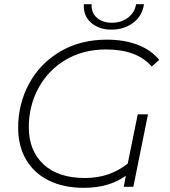

<svg xmlns="http://www.w3.org/2000/svg" viewBox="-20 -895 813 920"><path d="M743 -608 707 -576Q637 -658 488 -658Q378 -658 294 -608Q210 -558 164 -472.5Q118 -387 118 -285Q118 -174 188 -108Q258 -42 388 -42Q505 -42 592 -111L640 -347H689L619 0H573L583 -53Q503 5 382 5Q284 5 213 -30.5Q142 -66 104.5 -131Q67 -196 67 -282Q67 -397 119 -493.5Q171 -590 267.5 -647.5Q364 -705 492 -705Q576 -705 640.5 -680Q705 -655 743 -608ZM382 -875H419Q417 -834 444 -810Q471 -786 517 -786Q561 -786 593.5 -810.5Q626 -835 632 -875H670Q662 -819 618.5 -786Q575 -753 514 -753Q454 -753 416 -786.5Q378 -820 382 -875Z"/></svg>

Font: Montserrat Alternates Light
Style: Italic
Weight: 300
Italic angle: -11.3°
Designer: Julieta Ulanovsky
Foundry: Julieta Ulanovsky
Version: Version 7.200